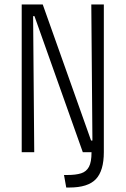

<svg xmlns="http://www.w3.org/2000/svg" viewBox="-20 -680 561 858"><path d="M77 0V-660H171L387 -52H393L388 -660H444V0Q444 83 408.5 120.5Q373 158 290 158H276L266 102H281Q319 102 342.5 94.5Q366 87 377.5 65.5Q389 44 389 1V0H350L134 -608H128L133 0Z"/></svg>

Font: Bricolage Grotesque 12pt Condensed ExtraLight
Style: Regular
Weight: 200
Width: 3
Designer: Mathieu Triay
Foundry: Atelier Triay
Version: Version 1.001; ttfautohint (v1.8.4.7-5d5b);gftools[0.9.33.de